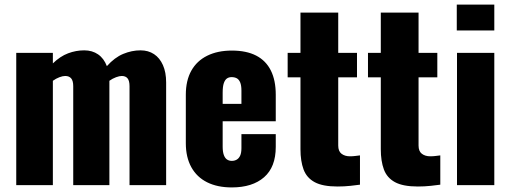

<svg xmlns="http://www.w3.org/2000/svg" viewBox="-20 -809 2230 839"><path d="M51 0V-578H211V-532Q243 -563 277.5 -576Q312 -589 348 -589Q383 -589 408.5 -571.5Q434 -554 447 -520Q481 -558 518.5 -573.5Q556 -589 594 -589Q628 -589 653 -572.5Q678 -556 692 -524.5Q706 -493 706 -449V0H546V-432Q546 -456 537.5 -466.5Q529 -477 512 -477Q502 -477 487 -471.5Q472 -466 458 -456Q458 -454 458 -452.5Q458 -451 458 -449V0H300V-432Q300 -456 291 -466.5Q282 -477 265 -477Q254 -477 239.5 -471.5Q225 -466 211 -456V0Z M993 10Q930 10 885 -12.5Q840 -35 816 -78.5Q792 -122 792 -183V-395Q792 -457 816 -500Q840 -543 885.5 -565.5Q931 -588 993 -588Q1057 -588 1099.5 -566Q1142 -544 1163.5 -501Q1185 -458 1185 -395V-279H953V-168Q953 -146 958 -132Q963 -118 972 -112Q981 -106 993 -106Q1005 -106 1014.5 -111.5Q1024 -117 1029.5 -129Q1035 -141 1035 -162V-223H1185V-167Q1185 -79 1134 -34.5Q1083 10 993 10ZM953 -355H1035V-413Q1035 -436 1029.5 -449Q1024 -462 1014.5 -467Q1005 -472 992 -472Q980 -472 971.5 -466Q963 -460 958 -445.5Q953 -431 953 -404Z M1455 6Q1390 6 1355 -13Q1320 -32 1306.5 -68.5Q1293 -105 1293 -157V-471H1237V-578H1293V-754H1458V-578H1540V-471H1458V-173Q1458 -148 1472.5 -137Q1487 -126 1509 -126Q1522 -126 1533 -127.5Q1544 -129 1553 -130V-2Q1540 0 1512 3Q1484 6 1455 6Z M1806 6Q1741 6 1706 -13Q1671 -32 1657.5 -68.5Q1644 -105 1644 -157V-471H1588V-578H1644V-754H1809V-578H1891V-471H1809V-173Q1809 -148 1823.5 -137Q1838 -126 1860 -126Q1873 -126 1884 -127.5Q1895 -129 1904 -130V-2Q1891 0 1863 3Q1835 6 1806 6Z M1977 0V-578H2140V0ZM1976 -676V-789H2140V-676Z"/></svg>

Font: Oswald
Style: Bold
Weight: 700
Designer: Vernon Adams
Foundry: Vernon Adams
Version: Version 4.103;gftools[0.9.33.dev8+g029e19f]